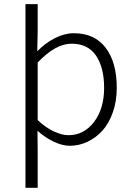

<svg xmlns="http://www.w3.org/2000/svg" viewBox="-20 -680 640 913"><path d="M101.1 212.9V-660.2H159.2V-532.2L157.2 -436Q195.3 -475.6 241.2 -498.8Q287.1 -522 331.1 -522Q429.7 -522 482.4 -452.9Q535.2 -383.8 535.2 -262.2Q535.2 -199.2 516.8 -146.5Q498.5 -93.8 467.5 -59.3Q436.5 -24.9 396.2 -5.9Q356 13.2 312 13.2Q276.9 13.2 235.8 -6.1Q194.8 -25.4 158.2 -58.1L159.2 43.9V212.9ZM305.2 -37.1Q378.9 -37.1 427 -99.9Q475.1 -162.6 475.1 -262.2Q475.1 -358.4 436.8 -415.3Q398.4 -472.2 319.8 -472.2Q244.1 -472.2 159.2 -382.8V-108.9Q196.8 -73.2 235.8 -55.2Q274.9 -37.1 305.2 -37.1Z"/></svg>

Font: Office Code Pro Light
Style: Regular
Weight: 300
Designer: Nathan Rutzky & Paul D. Hunt
Foundry: Adobe Systems Incorporated
Version: Version 1.004;PS 001.004;hotconv 1.0.70;makeotf.lib2.5.58329